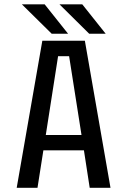

<svg xmlns="http://www.w3.org/2000/svg" viewBox="-20 -894 610 914"><path d="M483 -733.5H404.5L263 -873.5H371.5ZM304 -733.5H226L84 -873.5H192.5ZM407 0 379.5 -178.5H186.5L158.5 0H59.5L181.5 -700H384L506 0ZM256.5 -626.5 198 -251.5H368L309 -626.5Z"/></svg>

Font: League Mono Narrow
Style: Regular
Weight: 400
Width: 3
Designer: Tyler Finck
Foundry: The League of Moveable Type / Tyler Finck
Version: Version 2.210